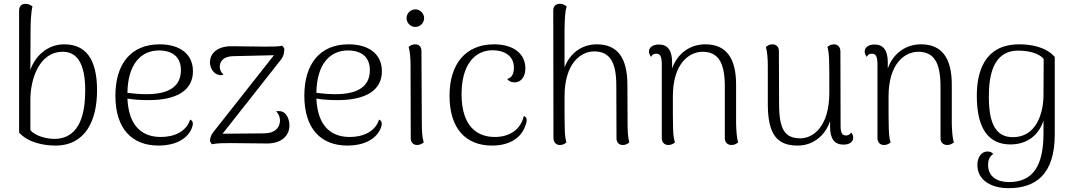

<svg xmlns="http://www.w3.org/2000/svg" viewBox="-20 -749 5619 1005"><path d="M270 13C427 13 488 -118 488 -276C488 -444 426 -517 316 -517C229 -517 164 -456 139 -383L140 -595C140 -622 142 -687 150 -715C143 -721 131 -729 113 -729C94 -729 80 -717 80 -694V-55C127 -2 211 13 270 13ZM269 -22C217 -21 158 -42 139 -68V-228C139 -327 181 -478 309 -478C383 -478 426 -417 426 -276C426 -164 403 -26 269 -22Z M975 -123C956 -61 893 -32 822 -32C732 -32 654 -80 647 -233C682 -227 717 -225 759 -225C905 -225 990 -276 990 -376C990 -468 919 -517 816 -517C664 -517 584 -413 584 -248C584 -76 670 13 810 13C891 13 958 -17 983 -76C996 -107 987 -118 975 -123ZM813 -485C868 -485 927 -462 927 -382C927 -289 853 -256 746 -256C715 -256 678 -259 647 -263C649 -411 716 -485 813 -485Z M1447 -167C1441 -168 1434 -168 1425 -166C1438 -155 1448 -133 1445 -110C1441 -80 1420 -52 1364 -51L1145 -49L1450 -436C1466 -457 1468 -474 1468 -496L1457 -510C1439 -505 1409 -505 1364 -505L1194 -507C1117 -508 1079 -469 1079 -423C1079 -396 1096 -361 1129 -356C1136 -354 1144 -356 1149 -359C1136 -372 1128 -388 1131 -409C1135 -432 1154 -454 1200 -455L1414 -460L1097 -58C1085 -43 1079 -27 1079 -10L1089 6C1119 0 1155 0 1185 0L1379 2C1451 2 1495 -37 1495 -92C1495 -118 1484 -162 1447 -167Z M1964 -123C1945 -61 1882 -32 1811 -32C1721 -32 1643 -80 1636 -233C1671 -227 1706 -225 1748 -225C1894 -225 1979 -276 1979 -376C1979 -468 1908 -517 1805 -517C1653 -517 1573 -413 1573 -248C1573 -76 1659 13 1799 13C1880 13 1947 -17 1972 -76C1985 -107 1976 -118 1964 -123ZM1802 -485C1857 -485 1916 -462 1916 -382C1916 -289 1842 -256 1735 -256C1704 -256 1667 -259 1636 -263C1638 -411 1705 -485 1802 -485Z M2154 -608C2179 -608 2200 -629 2200 -654C2200 -679 2179 -700 2154 -700C2129 -700 2108 -679 2108 -654C2108 -629 2129 -608 2154 -608ZM2188 -103 2186 -482C2186 -505 2173 -517 2153 -517C2136 -517 2125 -509 2119 -503C2126 -480 2129 -444 2129 -405L2130 -25C2130 -3 2144 10 2163 10C2180 10 2191 2 2198 -4C2190 -28 2188 -63 2188 -103Z M2556 13C2642 13 2708 -23 2731 -94C2743 -125 2735 -137 2722 -142C2704 -65 2641 -32 2570 -32C2478 -32 2396 -87 2396 -256C2396 -409 2464 -486 2559 -486C2618 -486 2670 -458 2670 -395C2670 -365 2660 -341 2635 -336C2645 -321 2660 -318 2674 -318C2707 -318 2730 -347 2730 -391C2730 -466 2670 -517 2566 -517C2417 -517 2333 -414 2333 -248C2333 -76 2418 13 2556 13Z M3265 -103 3264 -306C3264 -444 3214 -517 3104 -517C3028 -517 2964 -473 2935 -396V-591C2936 -656 2938 -690 2946 -715C2940 -721 2926 -730 2908 -729C2889 -728 2876 -717 2876 -694L2877 -27C2877 -4 2891 10 2911 10C2928 10 2939 2 2945 -4C2935 -36 2935 -71 2935 -244C2935 -421 3023 -480 3090 -480C3175 -480 3206 -419 3206 -301L3207 -25C3207 -3 3220 10 3240 10C3256 10 3267 3 3274 -4C3267 -28 3265 -66 3265 -103Z M3833 -103V-306C3833 -444 3782 -517 3672 -517C3593 -517 3527 -471 3498 -391V-423C3498 -485 3475 -516 3429 -516C3397 -516 3377 -501 3377 -479C3377 -470 3381 -461 3388 -451C3395 -466 3407 -468 3415 -468C3435 -468 3443 -454 3444 -417V-27C3444 -4 3457 10 3479 10C3495 10 3507 2 3513 -4C3502 -36 3502 -71 3502 -244C3502 -421 3591 -478 3657 -478C3742 -478 3773 -418 3774 -301V-25C3774 -3 3789 10 3809 10C3825 10 3836 3 3844 -4C3836 -28 3834 -66 3833 -103Z M4435 -56C4428 -42 4416 -40 4409 -40C4388 -40 4380 -53 4380 -90L4379 -480C4379 -503 4365 -517 4345 -517C4328 -517 4317 -509 4311 -503C4321 -471 4321 -436 4321 -264C4321 -84 4234 -25 4170 -25C4088 -25 4058 -71 4058 -207L4057 -482C4057 -504 4043 -517 4023 -517C4007 -517 3997 -510 3989 -503C3996 -479 3999 -442 3999 -404V-201C4000 -43 4049 13 4155 13C4232 13 4297 -34 4325 -115V-84C4325 -23 4348 8 4395 8C4427 8 4446 -6 4446 -29C4446 -38 4443 -46 4435 -56Z M4962 -103V-306C4962 -444 4911 -517 4801 -517C4722 -517 4656 -471 4627 -391V-423C4627 -485 4604 -516 4558 -516C4526 -516 4506 -501 4506 -479C4506 -470 4510 -461 4517 -451C4524 -466 4536 -468 4544 -468C4564 -468 4572 -454 4573 -417V-27C4573 -4 4586 10 4608 10C4624 10 4636 2 4642 -4C4631 -36 4631 -71 4631 -244C4631 -421 4720 -478 4786 -478C4871 -478 4902 -418 4903 -301V-25C4903 -3 4918 10 4938 10C4954 10 4965 3 4973 -4C4965 -28 4963 -66 4962 -103Z M5259 236C5399 236 5501 166 5501 -45V-451C5454 -505 5373 -517 5315 -517C5125 -517 5093 -360 5093 -248C5093 -69 5159 7 5269 7C5355 7 5417 -40 5442 -118V-52C5442 118 5388 204 5261 204C5201 204 5152 177 5152 114C5152 90 5159 70 5179 57C5172 48 5162 44 5148 44C5120 44 5096 71 5096 114C5096 197 5172 236 5259 236ZM5282 -31C5198 -31 5156 -93 5156 -242C5156 -348 5175 -484 5310 -484C5366 -484 5418 -470 5443 -441L5442 -248C5441 -155 5404 -31 5282 -31Z"/></svg>

Font: Arima Koshi Light
Style: Regular
Weight: 300
Designer: Joana Correia and Natanael Gama
Foundry: NDISCOVER
Version: Version 1.019;PS 001.019;hotconv 1.0.88;makeotf.lib2.5.64775